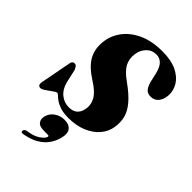

<svg xmlns="http://www.w3.org/2000/svg" viewBox="-288 -825 1225 1225"><g transform="rotate(45 324.5 -212.5)"><path d="M299.5 11.5Q254.5 11.5 225.2 1.8Q196 -8 178.2 -20.5Q160.5 -33 150.8 -42.8Q141 -52.5 135 -52.5Q129 -52.5 116.5 -44.2Q104 -36 89.2 -24.8Q74.5 -13.5 60.8 -5.2Q47 3 39 3Q14 3 17 -25.5L56 -230.5Q59 -263.5 81.5 -263.5Q91.5 -263.5 97.8 -256.2Q104 -249 110.5 -234L131.5 -141.5Q144.5 -91.5 177.8 -65Q211 -38.5 252.5 -38.5Q321.5 -38.5 335.5 -104.5Q345 -147 323.8 -186.8Q302.5 -226.5 239 -266Q163 -314.5 133.8 -366.2Q104.5 -418 112 -487Q118.5 -549.5 156.8 -601Q195 -652.5 262.2 -683.2Q329.5 -714 423 -714Q503 -714 553.8 -689.2Q604.5 -664.5 628 -625.5Q651.5 -586.5 649 -543.5Q646.5 -504.5 626.8 -480Q607 -455.5 572.5 -455.5Q546.5 -455.5 531.5 -471.8Q516.5 -488 506.5 -525.5L494.5 -579Q483 -629.5 462 -651Q441 -672.5 410.5 -672.5Q369.5 -672.5 343 -644.5Q316.5 -616.5 311 -576.5Q304.5 -529 324.2 -492Q344 -455 401.5 -414.5Q467 -367.5 501.5 -326.2Q536 -285 546 -244.2Q556 -203.5 549 -159Q541.5 -109 507.8 -70.5Q474 -32 420.5 -10.2Q367 11.5 299.5 11.5ZM247 179.5Q205 179.5 191 159.5Q177 139.5 184.5 112Q193 78 223 57.2Q253 36.5 290 36.5Q332 36.5 350.5 60.5Q369 84.5 357 131Q323 261 169.5 287.5Q148 292 149.5 276.5Q150.5 261.5 169.5 257Q224.5 250 255.5 228.5Q286.5 207 291 190Q294 179.5 281 179.5Z"/></g></svg>

Font: Fraunces 72pt S000 Black
Style: Italic
Weight: 900
Italic angle: -16°
Version: Version 1.000; ttfautohint (v1.8.3)